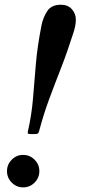

<svg xmlns="http://www.w3.org/2000/svg" viewBox="-20 -779 368 810"><path d="M289.5 -640Q263.5 -558.5 237 -490.8Q210.5 -423 187 -359.5Q163.5 -296 145 -226Q143 -218.5 140 -216Q137 -213.5 127 -213.5H109.5Q101 -213.5 98.5 -215.2Q96 -217 97.5 -224Q113.5 -294 119.2 -363.2Q125 -432.5 131.2 -507.8Q137.5 -583 155 -671.5Q161.5 -704.5 179 -731.8Q196.5 -759 237 -759Q266.5 -759 283.2 -740.2Q300 -721.5 300 -695.5Q300 -682 296.8 -667Q293.5 -652 289.5 -640ZM9.5 -57Q9.5 -85 29.5 -105.2Q49.5 -125.5 77.5 -125.5Q106 -125.5 126 -105.2Q146 -85 146 -57Q146 -29 126 -8.8Q106 11.5 77.5 11.5Q49.5 11.5 29.5 -8.8Q9.5 -29 9.5 -57Z"/></svg>

Font: Besley* Medium
Style: Italic
Weight: 500
Italic angle: -13°
Designer: Owen Earl
Foundry: indestructible type*
Version: Version 3.000; ttfautohint (v1.8.3)